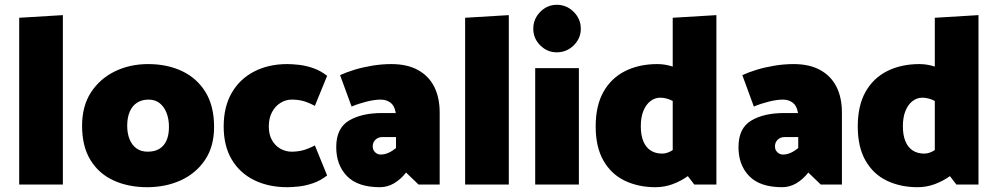

<svg xmlns="http://www.w3.org/2000/svg" viewBox="-20 -769 4157 800"><path d="M242 0V-706L60 -695V0Z M593 11Q515 11 453.5 -17Q392 -45 357 -102Q322 -159 322 -245Q322 -327 359 -384Q396 -441 458.5 -471.5Q521 -502 597 -502Q677 -502 739 -472.5Q801 -443 836.5 -385Q872 -327 872 -240Q872 -159 834.5 -103Q797 -47 734 -18Q671 11 593 11ZM595 -137Q624 -137 643.5 -148.5Q663 -160 673.5 -183Q684 -206 684 -240Q684 -273 674 -298.5Q664 -324 645.5 -339Q627 -354 599 -354Q571 -354 551 -341Q531 -328 520.5 -303.5Q510 -279 510 -245Q510 -213 520 -188.5Q530 -164 549 -150.5Q568 -137 595 -137Z M1292 -163Q1263 -148 1241 -142.5Q1219 -137 1195 -137Q1171 -137 1149 -149Q1127 -161 1113.5 -184.5Q1100 -208 1100 -242Q1100 -277 1113.5 -302Q1127 -327 1149 -340.5Q1171 -354 1195 -354Q1221 -354 1242 -348.5Q1263 -343 1292 -328L1343 -453Q1315 -475 1284 -485.5Q1253 -496 1225 -499Q1197 -502 1177 -502Q1099 -502 1039 -471Q979 -440 945.5 -382Q912 -324 912 -242Q912 -161 945.5 -104.5Q979 -48 1039 -18.5Q1099 11 1177 11Q1197 11 1225 8Q1253 5 1284 -5.5Q1315 -16 1343 -38Z M1533 -159Q1533 -176 1544.5 -187Q1556 -198 1574 -198H1630V-152Q1614 -139 1598 -132Q1582 -125 1566 -125Q1557 -125 1549.5 -129.5Q1542 -134 1537.5 -141.5Q1533 -149 1533 -159ZM1445 -325Q1473 -337 1507 -345.5Q1541 -354 1566 -354Q1589 -354 1606 -342Q1623 -330 1628 -303L1629 -298H1571Q1487 -298 1434 -266.5Q1381 -235 1381 -156Q1381 -81 1426 -35Q1471 11 1563 11Q1594 11 1621.5 -5Q1649 -21 1672 -50L1724 0H1812V-300Q1812 -362 1789.5 -407Q1767 -452 1722 -477Q1677 -502 1611 -502Q1571 -502 1531.5 -495.5Q1492 -489 1457.5 -478.5Q1423 -468 1397 -456Z M2100 0V-706L1918 -695V0Z M2392 0V-485H2210V0ZM2300 -551Q2341 -551 2370.5 -580Q2400 -609 2400 -649Q2400 -690 2370.5 -719.5Q2341 -749 2300 -749Q2260 -749 2231 -719.5Q2202 -690 2202 -649Q2202 -609 2231 -580Q2260 -551 2300 -551Z M2783 -117 2873 0H2965V-706L2783 -695ZM2842 -195Q2813 -165 2788 -147Q2763 -129 2739 -129Q2711 -129 2691 -142Q2671 -155 2660.5 -180.5Q2650 -206 2650 -243Q2650 -281 2661 -307.5Q2672 -334 2690.5 -348Q2709 -362 2731 -362Q2757 -362 2785 -347.5Q2813 -333 2842 -306L2893 -413Q2865 -445 2836.5 -464.5Q2808 -484 2778.5 -493Q2749 -502 2719 -502Q2643 -502 2585 -473Q2527 -444 2494.5 -386.5Q2462 -329 2462 -242Q2462 -156 2494.5 -99.5Q2527 -43 2583.5 -16Q2640 11 2711 11Q2749 11 2783.5 -2Q2818 -15 2846.5 -35.5Q2875 -56 2893 -78Z M3209 -159Q3209 -176 3220.5 -187Q3232 -198 3250 -198H3306V-152Q3290 -139 3274 -132Q3258 -125 3242 -125Q3233 -125 3225.5 -129.5Q3218 -134 3213.5 -141.5Q3209 -149 3209 -159ZM3121 -325Q3149 -337 3183 -345.5Q3217 -354 3242 -354Q3265 -354 3282 -342Q3299 -330 3304 -303L3305 -298H3247Q3163 -298 3110 -266.5Q3057 -235 3057 -156Q3057 -81 3102 -35Q3147 11 3239 11Q3270 11 3297.5 -5Q3325 -21 3348 -50L3400 0H3488V-300Q3488 -362 3465.5 -407Q3443 -452 3398 -477Q3353 -502 3287 -502Q3247 -502 3207.5 -495.5Q3168 -489 3133.5 -478.5Q3099 -468 3073 -456Z M3875 -117 3965 0H4057V-706L3875 -695ZM3934 -195Q3905 -165 3880 -147Q3855 -129 3831 -129Q3803 -129 3783 -142Q3763 -155 3752.5 -180.5Q3742 -206 3742 -243Q3742 -281 3753 -307.5Q3764 -334 3782.5 -348Q3801 -362 3823 -362Q3849 -362 3877 -347.5Q3905 -333 3934 -306L3985 -413Q3957 -445 3928.5 -464.5Q3900 -484 3870.5 -493Q3841 -502 3811 -502Q3735 -502 3677 -473Q3619 -444 3586.5 -386.5Q3554 -329 3554 -242Q3554 -156 3586.5 -99.5Q3619 -43 3675.5 -16Q3732 11 3803 11Q3841 11 3875.5 -2Q3910 -15 3938.5 -35.5Q3967 -56 3985 -78Z"/></svg>

Font: Catamaran Thin Black
Style: Regular
Weight: 900
Version: Version 2.000